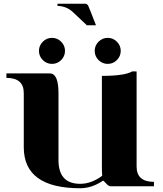

<svg xmlns="http://www.w3.org/2000/svg" viewBox="-20 -1006 881 1037"><path d="M512.2 -681.6Q491.5 -702.4 491.5 -731.2Q491.5 -760 512.2 -780.8Q533 -801.5 561.8 -801.5Q590.6 -801.5 611.3 -780.8Q632.1 -760 632.1 -731.2Q632.1 -702.4 611.3 -681.6Q590.6 -660.9 561.8 -660.9Q533 -660.9 512.2 -681.6ZM211.2 -681.6Q190.4 -702.4 190.4 -731.2Q190.4 -760 211.2 -780.8Q231.9 -801.5 260.7 -801.5Q289.6 -801.5 310.3 -780.8Q331.1 -760 331.1 -731.2Q331.1 -702.4 310.3 -681.6Q289.6 -660.9 260.7 -660.9Q231.9 -660.9 211.2 -681.6ZM717.8 -106Q717.8 -23.9 811.5 -23.9V0H577.1Q566.7 0 552.9 -15.3Q539.1 -30.5 536.6 -30.5Q476.3 10.7 413.1 10.7Q108.4 10.7 108.4 -210.9V-503.4Q108.4 -585.4 14.6 -585.4V-609.4H249Q295.9 -609.4 295.9 -503.4V-141.1Q295.9 -13.2 413.1 -13.2Q473.4 -13.2 532 -56.6Q530.3 -77.6 530.3 -106V-596.2Q653.3 -596.2 694.3 -620.4L717.8 -620.1ZM498.3 -869.6H449L374.3 -940.2Q339.6 -972.9 290.5 -974.1V-985.8H442.9Q448.7 -985.8 455.8 -976.6Q462.2 -963.4 498.3 -869.6Z"/></svg>

Font: itsadzoke
Style: Regular
Weight: 700
Width: 7
Version: Version 0.45